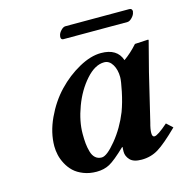

<svg xmlns="http://www.w3.org/2000/svg" viewBox="-92 -670 741 767"><g transform="rotate(-15 278.5 -287.0)"><path d="M373 -194.8Q386.2 -230.5 395 -272.9Q403.8 -315.4 403.8 -331.1Q403.8 -361.8 390.9 -383.3Q377.9 -404.8 356.9 -404.8Q318.8 -404.8 281.5 -362.8Q244.1 -320.8 222.2 -261.7Q200.2 -202.6 200.2 -150.9Q200.2 -127.4 201.9 -110.4Q203.6 -93.3 208.5 -75.9Q213.4 -58.6 223.9 -49.3Q234.4 -40 250 -40Q271.5 -40 310.3 -87.4Q349.1 -134.8 373 -194.8ZM339.8 -39.1Q339.8 -51.8 340.8 -58.1L338.9 -59.1Q293.5 -15.6 270 -2.9Q246.6 9.8 215.8 9.8Q186 9.8 161.9 0.2Q137.7 -9.3 122.3 -23.9Q106.9 -38.6 96.7 -57.9Q86.4 -77.1 82.3 -95.7Q78.1 -114.3 78.1 -131.8Q78.1 -188.5 105.2 -246.6Q132.3 -304.7 172.9 -347.2Q213.4 -389.6 262.5 -416.7Q311.5 -443.8 354 -443.8Q420.9 -443.8 438 -392.1Q467.3 -412.6 495.1 -443.8L549.8 -446.8Q551.8 -446.8 551.8 -443.8L520 -320.8L473.1 -125Q465.8 -99.1 465.8 -83Q465.8 -66.9 475.1 -66.9Q488.8 -66.9 532.2 -105L557.1 -82Q502 -27.8 470.9 -9Q439.9 9.8 401.9 9.8Q368.2 9.8 354 -5.6Q339.8 -21 339.8 -39.1ZM488.8 -536.1H224.1Q213.9 -536.1 213.9 -547.9Q213.9 -550.8 214.8 -553.2Q216.3 -563 226.1 -573.5Q235.8 -584 245.1 -584H508.8Q521 -584 521 -571.8Q521 -569.8 520 -567.9Q518.6 -557.6 508.3 -546.9Q498 -536.1 488.8 -536.1Z"/></g></svg>

Font: Linux Libertine
Style: Bold Italic
Weight: 700
Italic angle: -11.5°
Designer: Philipp H. Poll
Foundry: Philipp H. Poll
Version: Version 4.0.5